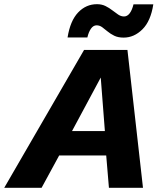

<svg xmlns="http://www.w3.org/2000/svg" viewBox="-75 -899 765 919"><path d="M-54.8 0 327.4 -660H535L609.4 0H446.4L433.4 -154.8H208.2L124 0ZM269.8 -271.8H427L407.2 -527.8ZM658.8 -878.2Q646.6 -798.2 606.7 -758.6Q566.8 -719 516.8 -719Q490.2 -719 471.9 -728Q453.6 -737 440 -748.4Q426.4 -759.8 414.1 -768.8Q401.8 -777.8 387.4 -777.8Q371.8 -777.8 360.6 -762.1Q349.4 -746.4 343.2 -719.8H248.4Q261.2 -799.8 299 -839.4Q336.8 -879 389.2 -879Q412.2 -879 430.2 -870Q448.2 -861 462.7 -849.6Q477.2 -838.2 490.7 -829.2Q504.2 -820.2 518.6 -820.2Q534.2 -820.2 545.7 -835.3Q557.2 -850.4 564 -878.2Z"/></svg>

Font: Work Sans
Style: Italic
Weight: 400
Italic angle: -13°
Designer: Wei Huang
Foundry: Wei Huang
Version: Version 2.012